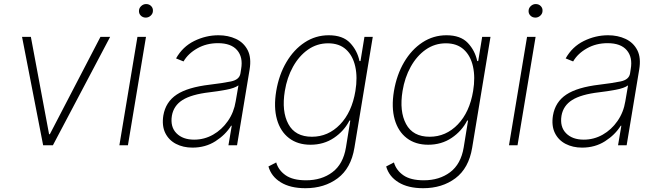

<svg xmlns="http://www.w3.org/2000/svg" viewBox="-20 -731 3310 966"><path d="M534.1 -545.5 246.1 0H197.1L90.9 -545.5H135.3L226.9 -55.8H230.8L485.4 -545.5Z M580.6 0 671.5 -545.5H714.5L623.6 0ZM713.4 -642.4Q698.2 -642.4 688 -652.9Q677.9 -663.4 679.3 -678.3Q680 -691.1 690.7 -700.8Q701.3 -710.6 715.2 -710.6Q730.8 -710.6 740.8 -700.1Q750.7 -689.6 749.3 -674.7Q748.6 -661.6 737.9 -652Q727.3 -642.4 713.4 -642.4Z M948.5 11.7Q901.6 11.7 865.4 -7.1Q829.2 -25.9 811.4 -62.1Q793.7 -98.4 801.8 -150.2Q813.6 -218.4 869 -255.1Q924.4 -291.9 1035.5 -305Q1099.1 -312.5 1141.7 -321.2Q1184.3 -329.9 1189.6 -361.2L1193.2 -383.9Q1203.5 -443.2 1173.1 -478.5Q1142.8 -513.8 1076.7 -513.8Q1018.8 -513.8 972.7 -487.7Q926.5 -461.6 903.4 -421.9L865.8 -437.1Q898.8 -496.1 957.4 -524.9Q1016 -553.6 1079.2 -553.6Q1127.8 -553.6 1167.1 -535.3Q1206.3 -517 1226 -478.9Q1245.7 -440.7 1235.8 -381L1172.6 0H1129.3L1146 -98.4H1142.8Q1114.3 -52.6 1063.9 -20.4Q1013.5 11.7 948.5 11.7ZM956.7 -28.4Q1007.8 -28.4 1052 -53.4Q1096.2 -78.5 1126.6 -122.2Q1157 -165.8 1165.8 -221.2L1179.7 -301.5Q1160.5 -287.3 1117.4 -279.3Q1074.2 -271.3 1034.1 -266.7Q943.2 -256 898.4 -227.8Q853.7 -199.6 844.8 -148.8Q835.9 -93 867.7 -60.7Q899.5 -28.4 956.7 -28.4Z M1516.7 215.9Q1440.7 215.9 1392.8 186.4Q1344.8 157 1330.6 106.5L1369.7 86.3Q1381 125.7 1417.3 150.9Q1453.5 176.1 1519.9 176.1Q1598.4 176.1 1652.5 135.3Q1706.7 94.5 1720.5 11L1742.5 -124.6H1738.3Q1711.3 -71.7 1660.2 -37.3Q1609 -2.8 1542.3 -2.8Q1477.6 -2.8 1434.1 -36.2Q1390.6 -69.6 1373.4 -130.3Q1356.2 -191.1 1369.7 -272.7Q1383.5 -354.8 1420.8 -418.1Q1458.1 -481.5 1513 -517.6Q1567.8 -553.6 1633.9 -553.6Q1704.9 -553.6 1741.3 -515.1Q1777.7 -476.6 1788.7 -423.7H1793.7L1813.6 -545.5H1855.5L1763.1 12.8Q1746.1 115.4 1679.2 165.7Q1612.2 215.9 1516.7 215.9ZM1549.4 -43Q1631 -43 1690.7 -104.6Q1750.4 -166.2 1768.1 -273.1Q1779.5 -342 1767.4 -396.3Q1755.3 -450.6 1721.1 -481.9Q1686.8 -513.1 1631 -513.1Q1574.9 -513.1 1529.7 -481.4Q1484.4 -449.6 1454.2 -395.2Q1424 -340.9 1413 -273.1Q1396.3 -170.8 1430.8 -106.9Q1465.2 -43 1549.4 -43Z M2109 215.9Q2033 215.9 1985.1 186.4Q1937.1 157 1922.9 106.5L1962 86.3Q1973.4 125.7 2009.6 150.9Q2045.8 176.1 2112.2 176.1Q2190.7 176.1 2244.9 135.3Q2299 94.5 2312.9 11L2334.9 -124.6H2330.6Q2303.6 -71.7 2252.5 -37.3Q2201.3 -2.8 2134.6 -2.8Q2070 -2.8 2026.5 -36.2Q1983 -69.6 1965.7 -130.3Q1948.5 -191.1 1962 -272.7Q1975.9 -354.8 2013.1 -418.1Q2050.4 -481.5 2105.3 -517.6Q2160.2 -553.6 2226.2 -553.6Q2297.2 -553.6 2333.6 -515.1Q2370 -476.6 2381 -423.7H2386L2405.9 -545.5H2447.8L2355.5 12.8Q2338.4 115.4 2271.5 165.7Q2204.5 215.9 2109 215.9ZM2141.7 -43Q2223.4 -43 2283 -104.6Q2342.7 -166.2 2360.4 -273.1Q2371.8 -342 2359.7 -396.3Q2347.7 -450.6 2313.4 -481.9Q2279.1 -513.1 2223.4 -513.1Q2167.3 -513.1 2122 -481.4Q2076.7 -449.6 2046.5 -395.2Q2016.3 -340.9 2005.3 -273.1Q1988.6 -170.8 2023.1 -106.9Q2057.5 -43 2141.7 -43Z M2540.8 0 2631.7 -545.5H2674.7L2583.8 0ZM2673.7 -642.4Q2658.4 -642.4 2648.3 -652.9Q2638.1 -663.4 2639.6 -678.3Q2640.3 -691.1 2650.9 -700.8Q2661.6 -710.6 2675.4 -710.6Q2691.1 -710.6 2701 -700.1Q2710.9 -689.6 2709.5 -674.7Q2708.8 -661.6 2698.2 -652Q2687.5 -642.4 2673.7 -642.4Z M2908.7 11.7Q2861.9 11.7 2825.6 -7.1Q2789.4 -25.9 2771.7 -62.1Q2753.9 -98.4 2762.1 -150.2Q2773.8 -218.4 2829.2 -255.1Q2884.6 -291.9 2995.7 -305Q3059.3 -312.5 3101.9 -321.2Q3144.5 -329.9 3149.9 -361.2L3153.4 -383.9Q3163.7 -443.2 3133.3 -478.5Q3103 -513.8 3036.9 -513.8Q2979 -513.8 2932.9 -487.7Q2886.7 -461.6 2863.6 -421.9L2826 -437.1Q2859 -496.1 2917.6 -524.9Q2976.2 -553.6 3039.4 -553.6Q3088.1 -553.6 3127.3 -535.3Q3166.5 -517 3186.3 -478.9Q3206 -440.7 3196 -381L3132.8 0H3089.5L3106.2 -98.4H3103Q3074.6 -52.6 3024.1 -20.4Q2973.7 11.7 2908.7 11.7ZM2916.9 -28.4Q2968 -28.4 3012.3 -53.4Q3056.5 -78.5 3086.8 -122.2Q3117.2 -165.8 3126.1 -221.2L3139.9 -301.5Q3120.7 -287.3 3077.6 -279.3Q3034.4 -271.3 2994.3 -266.7Q2903.4 -256 2858.7 -227.8Q2813.9 -199.6 2805 -148.8Q2796.2 -93 2827.9 -60.7Q2859.7 -28.4 2916.9 -28.4Z"/></svg>

Font: Inter Extra Light  BETA
Style: Italic
Weight: 200
Italic angle: 9.39999°
Designer: Rasmus Andersson
Foundry: rsms
Version: Version 3.011;git-f93a4a705